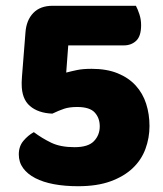

<svg xmlns="http://www.w3.org/2000/svg" viewBox="-20 -628 562 664"><path d="M250 16Q204 16 166.5 9Q129 2 102 -12Q75 -26 60 -46.5Q45 -67 45 -94Q45 -122 61 -141Q77 -160 97 -171Q125 -150 157 -134.5Q189 -119 238 -119Q285 -119 305 -140Q325 -161 325 -191Q325 -220 307.5 -239Q290 -258 247 -258Q220 -258 202 -252Q184 -246 161 -235Q112 -237 83.5 -261.5Q55 -286 55 -337Q55 -340 55 -344.5Q55 -349 56 -363L68 -515Q71 -558 95 -583Q119 -608 162 -608H450Q456 -597 462 -579Q468 -561 468 -541Q468 -503 451 -487Q434 -471 408 -471H216L209 -377Q228 -382 247.5 -386Q267 -390 297 -390Q349 -390 387 -374.5Q425 -359 449.5 -332Q474 -305 485.5 -269Q497 -233 497 -192Q497 -151 483 -113Q469 -75 439 -46.5Q409 -18 362.5 -1Q316 16 250 16Z"/></svg>

Font: Baloo Bhaijaan
Style: Regular
Weight: 400
Designer: Devika Bhansali and Ek Type
Foundry: Ek Type
Version: Version 1.443;PS 1.000;hotconv 16.6.51;makeotf.lib2.5.65220;